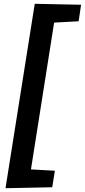

<svg xmlns="http://www.w3.org/2000/svg" viewBox="-20 -881 447 1011"><path d="M9 110 163 -861 407 -856 394 -769 265 -762 143 11 269 18 255 105Z"/></svg>

Font: Bitter Thin
Style: Bold Italic
Weight: 700
Italic angle: -9°
Version: Version 3.021